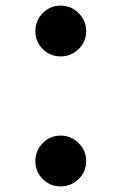

<svg xmlns="http://www.w3.org/2000/svg" viewBox="-20 -655 434 685"><path d="M196.2 -453.8Q158.8 -453.8 132.5 -480Q106.2 -506.2 106.2 -543.8Q106.2 -581.2 132.5 -608.1Q158.8 -635 196.2 -635Q233.8 -635 260.6 -608.1Q287.5 -581.2 287.5 -543.8Q287.5 -506.2 260.6 -480Q233.8 -453.8 196.2 -453.8ZM106.2 -80Q106.2 -117.5 132.5 -144.4Q158.8 -171.2 196.2 -171.2Q233.8 -171.2 260.6 -144.4Q287.5 -117.5 287.5 -80Q287.5 -42.5 260.6 -16.2Q233.8 10 196.2 10Q158.8 10 132.5 -16.2Q106.2 -42.5 106.2 -80Z"/></svg>

Font: Abordage
Style: Regular
Weight: 400
Designer: Ange Degheest & Eugénie Bidaut
Foundry: Velvetyne Type Foundry
Version: Version 1.000;FEAKit 1.0